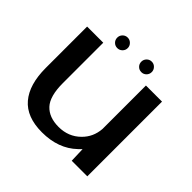

<svg xmlns="http://www.w3.org/2000/svg" viewBox="-174 -887 1072 1072"><g transform="rotate(45 361.5 -351.5)"><path d="M522 0 519 -89Q510.5 -80 500.5 -70.5Q421 5.5 292 5.5Q171 5.5 112 -63.8Q53 -133 53 -264.5V-590.5H180.5V-271.5Q180.5 -168 220.8 -124.8Q261 -81.5 336.5 -81.5Q414 -81.5 466 -133Q513 -179 518 -247V-590H645V0ZM257 -624.5Q239.5 -624.5 227.5 -636.5Q215.5 -648.5 215.5 -666Q215.5 -683 227.5 -695.2Q239.5 -707.5 257 -707.5Q274 -707.5 286.2 -695.2Q298.5 -683 298.5 -666Q298.5 -648.5 286.2 -636.5Q274 -624.5 257 -624.5ZM447 -624.5Q429.5 -624.5 417.5 -636.5Q405.5 -648.5 405.5 -666Q405.5 -683 417.5 -695.2Q429.5 -707.5 447 -707.5Q464 -707.5 476 -695.2Q488 -683 488 -666Q488 -648.5 476 -636.5Q464 -624.5 447 -624.5Z"/></g></svg>

Font: Anybody ExtraExpanded Medium
Style: Regular
Weight: 500
Width: 8
Designer: Tyler Finck
Foundry: Etcetera Type Company
Version: Version 1.010; ttfautohint (v1.8.3) -l 8 -r 50 -G 200 -x 14 